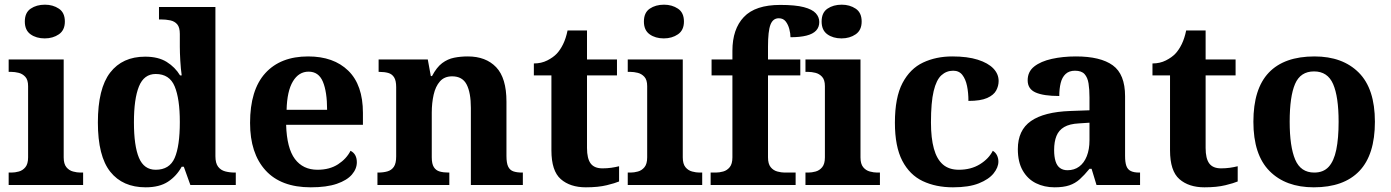

<svg xmlns="http://www.w3.org/2000/svg" viewBox="-20 -790 5939 820"><path d="M17 0V-53H29Q44 -53 60.5 -57.5Q77 -62 88.5 -76Q100 -90 100 -118V-422Q100 -449 88 -462Q76 -475 59.5 -479Q43 -483 29 -483H17V-536H252V-118Q252 -90 263.5 -76Q275 -62 292 -57.5Q309 -53 323 -53H335V0ZM171 -626Q135 -626 110.5 -643.5Q86 -661 86 -698Q86 -736 111 -753Q136 -770 172 -770Q206 -770 231.5 -753Q257 -736 257 -698Q257 -661 231.5 -643.5Q206 -626 171 -626Z M602 10Q504 10 451 -56.5Q398 -123 398 -267Q398 -412 450.5 -480Q503 -548 600 -548Q656 -548 692 -525.5Q728 -503 749 -468H756Q752 -496 750 -531Q748 -566 748 -590V-645Q748 -673 737 -686Q726 -699 707.5 -703Q689 -707 667 -707H659V-760H900V-123Q900 -93 911.5 -78Q923 -63 942 -58Q961 -53 983 -53H987V0H793L765 -78H756Q734 -38 697.5 -14Q661 10 602 10ZM645 -65Q704 -65 726 -115.5Q748 -166 748 -269Q748 -368 726 -421Q704 -474 645 -474Q595 -474 573.5 -421Q552 -368 552 -268Q552 -167 573.5 -116Q595 -65 645 -65Z M1307 10Q1180 10 1114 -62.5Q1048 -135 1048 -265Q1048 -406 1113 -477.5Q1178 -549 1296 -549Q1405 -549 1467.5 -488Q1530 -427 1530 -308V-257H1202Q1205 -157 1239.5 -111Q1274 -65 1336 -65Q1388 -65 1424 -88.5Q1460 -112 1477 -146Q1491 -139 1497.5 -126.5Q1504 -114 1504 -97Q1504 -69 1483 -44.5Q1462 -20 1418.5 -5Q1375 10 1307 10ZM1377 -321Q1377 -398 1359 -441Q1341 -484 1298 -484Q1256 -484 1231 -442.5Q1206 -401 1204 -321Z M1592 0V-53H1594Q1617 -53 1634.5 -58Q1652 -63 1662 -77.5Q1672 -92 1672 -122V-418Q1672 -446 1663 -460Q1654 -474 1638 -478.5Q1622 -483 1600 -483H1597V-536H1807L1820 -465H1825Q1845 -503 1868.5 -520.5Q1892 -538 1919.5 -543.5Q1947 -549 1978 -549Q2055 -549 2099 -503Q2143 -457 2143 -356V-124Q2143 -93 2150.5 -78Q2158 -63 2173 -58Q2188 -53 2210 -53H2213V0H1991V-329Q1991 -394 1973 -429Q1955 -464 1911 -464Q1878 -464 1859 -442.5Q1840 -421 1832 -385.5Q1824 -350 1824 -309V-118Q1824 -90 1833 -76Q1842 -62 1858 -57.5Q1874 -53 1896 -53H1899V0Z M2482 10Q2415 10 2375 -25Q2335 -60 2335 -148V-468H2260V-519Q2292 -519 2317.5 -532Q2343 -545 2358 -561Q2373 -577 2385 -601.5Q2397 -626 2404 -660H2487V-536H2615V-468H2487V-158Q2487 -113 2502.5 -92Q2518 -71 2553 -71Q2573 -71 2590.5 -73.5Q2608 -76 2624 -80V-15Q2608 -8 2571.5 1Q2535 10 2482 10Z M2661 0V-53H2673Q2688 -53 2704.5 -57.5Q2721 -62 2732.5 -76Q2744 -90 2744 -118V-422Q2744 -449 2732 -462Q2720 -475 2703.5 -479Q2687 -483 2673 -483H2661V-536H2896V-118Q2896 -90 2907.5 -76Q2919 -62 2936 -57.5Q2953 -53 2967 -53H2979V0ZM2815 -626Q2779 -626 2754.5 -643.5Q2730 -661 2730 -698Q2730 -736 2755 -753Q2780 -770 2816 -770Q2850 -770 2875.5 -753Q2901 -736 2901 -698Q2901 -661 2875.5 -643.5Q2850 -626 2815 -626Z M3015 0V-53H3037Q3052 -53 3068.5 -57.5Q3085 -62 3096.5 -76Q3108 -90 3108 -118V-468H3019V-536H3108V-573Q3108 -666 3157 -717.5Q3206 -769 3312 -769Q3377 -769 3413 -759.5Q3449 -750 3464 -733.5Q3479 -717 3479 -696Q3479 -674 3465.5 -659.5Q3452 -645 3424.5 -638Q3397 -631 3356 -631Q3356 -647 3351 -666Q3346 -685 3335.5 -698.5Q3325 -712 3306 -712Q3281 -712 3270.5 -684.5Q3260 -657 3260 -591V-536H3398V-468H3260V-118Q3260 -90 3271.5 -76Q3283 -62 3300 -57.5Q3317 -53 3331 -53H3378V0Z M3420 0V-53H3432Q3447 -53 3463.5 -57.5Q3480 -62 3491.5 -76Q3503 -90 3503 -118V-422Q3503 -449 3491 -462Q3479 -475 3462.5 -479Q3446 -483 3432 -483H3420V-536H3655V-118Q3655 -90 3666.5 -76Q3678 -62 3695 -57.5Q3712 -53 3726 -53H3738V0ZM3574 -626Q3538 -626 3513.5 -643.5Q3489 -661 3489 -698Q3489 -736 3514 -753Q3539 -770 3575 -770Q3609 -770 3634.5 -753Q3660 -736 3660 -698Q3660 -661 3634.5 -643.5Q3609 -626 3574 -626Z M4050 10Q3977 10 3921 -16.5Q3865 -43 3833.5 -103.5Q3802 -164 3802 -266Q3802 -374 3834.5 -435.5Q3867 -497 3922.5 -523Q3978 -549 4047 -549Q4112 -549 4156 -535Q4200 -521 4222.5 -497.5Q4245 -474 4245 -444Q4245 -423 4234.5 -403.5Q4224 -384 4196 -371.5Q4168 -359 4116 -359Q4116 -394 4110 -423Q4104 -452 4090 -470Q4076 -488 4051 -488Q4022 -488 4000.5 -468.5Q3979 -449 3967.5 -401Q3956 -353 3956 -267Q3956 -200 3968.5 -155Q3981 -110 4007 -87.5Q4033 -65 4075 -65Q4127 -65 4165 -88.5Q4203 -112 4220 -146Q4232 -139 4238 -126.5Q4244 -114 4244 -100Q4244 -75 4223.5 -49.5Q4203 -24 4160.5 -7Q4118 10 4050 10Z M4484 10Q4440 10 4404.5 -7.5Q4369 -25 4348 -61.5Q4327 -98 4327 -153Q4327 -234 4383 -273Q4439 -312 4551 -316L4633 -319V-374Q4633 -408 4629 -433.5Q4625 -459 4612 -473.5Q4599 -488 4571 -488Q4546 -488 4531 -474Q4516 -460 4510 -435.5Q4504 -411 4504 -380Q4437 -380 4403 -395Q4369 -410 4369 -447Q4369 -484 4397 -506Q4425 -528 4472 -538.5Q4519 -549 4575 -549Q4680 -549 4732.5 -511Q4785 -473 4785 -379V-124Q4785 -97 4790.5 -81.5Q4796 -66 4809.5 -59.5Q4823 -53 4845 -53H4849V0H4663L4642 -69H4633Q4611 -42 4591.5 -24.5Q4572 -7 4547 1.5Q4522 10 4484 10ZM4539 -63Q4568 -63 4589 -78.5Q4610 -94 4621.5 -123Q4633 -152 4633 -191V-266L4588 -263Q4548 -261 4525 -247.5Q4502 -234 4492 -209.5Q4482 -185 4482 -149Q4482 -121 4488 -101.5Q4494 -82 4507 -72.5Q4520 -63 4539 -63Z M5124 10Q5057 10 5017 -25Q4977 -60 4977 -148V-468H4902V-519Q4934 -519 4959.5 -532Q4985 -545 5000 -561Q5015 -577 5027 -601.5Q5039 -626 5046 -660H5129V-536H5257V-468H5129V-158Q5129 -113 5144.5 -92Q5160 -71 5195 -71Q5215 -71 5232.5 -73.5Q5250 -76 5266 -80V-15Q5250 -8 5213.5 1Q5177 10 5124 10Z M5591 10Q5471 10 5402 -59.5Q5333 -129 5333 -270Q5333 -411 5399 -480Q5465 -549 5594 -549Q5714 -549 5783 -480Q5852 -411 5852 -270Q5852 -129 5785.5 -59.5Q5719 10 5591 10ZM5593 -53Q5632 -53 5654.5 -77.5Q5677 -102 5687 -150.5Q5697 -199 5697 -270Q5697 -377 5673.5 -431Q5650 -485 5592 -485Q5534 -485 5511 -431.5Q5488 -378 5488 -270Q5488 -164 5511.5 -108.5Q5535 -53 5593 -53Z"/></svg>

Font: Noto Serif Kannada
Style: Bold
Weight: 700
Version: Version 2.003